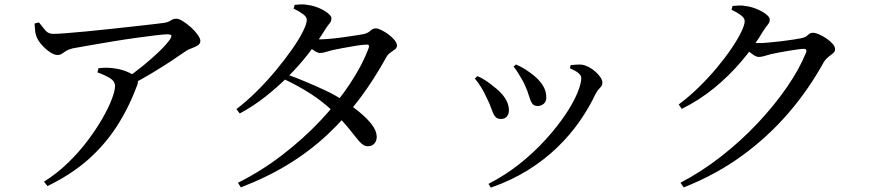

<svg xmlns="http://www.w3.org/2000/svg" viewBox="-20 -802 3970 873"><path d="M550 -443Q591 -471 631.5 -504Q672 -537 704.5 -568.5Q737 -600 753 -623Q762 -638 758.5 -642Q755 -646 740 -646Q726 -646 688.5 -641.5Q651 -637 600 -630Q549 -623 494.5 -614Q440 -605 391.5 -596.5Q343 -588 310 -582Q291 -577 280.5 -570.5Q270 -564 262 -558Q254 -552 241 -552Q227 -552 208 -564.5Q189 -577 172.5 -595Q156 -613 149 -629Q142 -643 140 -660Q138 -677 137 -695L157 -700Q174 -678 187 -663Q200 -648 222 -648Q240 -648 279.5 -651Q319 -654 371 -659Q423 -664 478.5 -670Q534 -676 584.5 -681.5Q635 -687 673 -691.5Q711 -696 726 -698Q745 -701 756.5 -709Q768 -717 782 -717Q793 -717 811 -706Q829 -695 847.5 -678.5Q866 -662 878.5 -644.5Q891 -627 891 -616Q891 -603 879 -595.5Q867 -588 851 -582.5Q835 -577 824 -569Q800 -552 759 -525Q718 -498 669 -468.5Q620 -439 569 -413ZM180 24Q239 -13 289 -61.5Q339 -110 378.5 -162.5Q418 -215 446 -264Q474 -313 488.5 -351.5Q503 -390 503 -410Q503 -433 479.5 -447Q456 -461 423 -473L428 -492Q448 -494 463 -494Q478 -494 493 -492Q528 -488 555 -477Q582 -466 593 -455Q603 -447 606 -438.5Q609 -430 604 -415Q566 -313 512 -229Q458 -145 381.5 -77Q305 -9 196 44Z M1062 29Q1168 -24 1263 -97Q1358 -170 1436 -252.5Q1514 -335 1570.5 -420Q1627 -505 1656 -583Q1663 -601 1645 -599Q1629 -599 1599 -594Q1569 -589 1538.5 -583.5Q1508 -578 1491 -574Q1475 -570 1461 -565.5Q1447 -561 1435 -561Q1424 -561 1406.5 -573Q1389 -585 1371 -600L1387 -627Q1402 -625 1413 -624Q1424 -623 1434 -623Q1450 -623 1479.5 -625.5Q1509 -628 1540.5 -632.5Q1572 -637 1598 -641Q1624 -645 1634 -647Q1654 -652 1664.5 -662.5Q1675 -673 1689 -673Q1698 -673 1714.5 -665Q1731 -657 1747 -645Q1763 -633 1774 -619.5Q1785 -606 1785 -595Q1785 -584 1775 -577Q1765 -570 1753.5 -561.5Q1742 -553 1736 -541Q1681 -441 1615.5 -353.5Q1550 -266 1470 -191Q1390 -116 1292.5 -56Q1195 4 1075 50ZM1653 -137Q1639 -137 1627 -146.5Q1615 -156 1600 -175.5Q1585 -195 1561.5 -223.5Q1538 -252 1500 -290Q1451 -338 1393.5 -375Q1336 -412 1270 -443L1283 -464Q1326 -449 1371 -430Q1416 -411 1460 -390.5Q1504 -370 1538 -347Q1578 -322 1613 -293.5Q1648 -265 1670 -236.5Q1692 -208 1693 -181Q1693 -161 1682 -149Q1671 -137 1653 -137ZM1055 -306Q1101 -341 1147 -386.5Q1193 -432 1234 -481.5Q1275 -531 1307 -576.5Q1339 -622 1357 -658Q1375 -694 1375 -712Q1375 -725 1357.5 -738Q1340 -751 1315 -763L1320 -780Q1333 -781 1348.5 -782Q1364 -783 1382 -779Q1406 -776 1430.5 -765.5Q1455 -755 1471 -742Q1487 -729 1487 -719Q1487 -705 1478.5 -695.5Q1470 -686 1458 -667Q1425 -613 1383 -559Q1341 -505 1291 -455Q1241 -405 1185.5 -361.5Q1130 -318 1070 -286Z M2201 34Q2279 -6 2344.5 -58.5Q2410 -111 2461.5 -168Q2513 -225 2549.5 -279Q2586 -333 2604.5 -377.5Q2623 -422 2623 -446Q2623 -459 2610.5 -469.5Q2598 -480 2571 -492L2575 -506Q2585 -507 2599 -508Q2613 -509 2625 -508Q2640 -506 2656.5 -497.5Q2673 -489 2687.5 -476Q2702 -463 2710.5 -450Q2719 -437 2719 -426Q2719 -413 2708 -402.5Q2697 -392 2688 -375Q2659 -313 2615.5 -250.5Q2572 -188 2513 -131Q2454 -74 2379 -27.5Q2304 19 2212 51ZM2257 -261Q2239 -261 2230 -274Q2221 -287 2214 -308.5Q2207 -330 2193 -357Q2181 -384 2167.5 -405.5Q2154 -427 2139 -445L2151 -456Q2172 -447 2191 -434Q2210 -421 2223 -410Q2258 -384 2276 -356.5Q2294 -329 2294 -301Q2294 -283 2284.5 -272Q2275 -261 2257 -261ZM2425 -320Q2407 -320 2399 -332.5Q2391 -345 2385 -366.5Q2379 -388 2367 -414Q2361 -428 2352 -443Q2343 -458 2334 -473Q2325 -488 2315 -499L2326 -509Q2349 -499 2367 -487.5Q2385 -476 2403 -462Q2430 -441 2447 -415.5Q2464 -390 2464 -359Q2464 -340 2452 -330Q2440 -320 2425 -320Z M3074 29Q3171 -22 3260.5 -92Q3350 -162 3425.5 -242.5Q3501 -323 3558 -405.5Q3615 -488 3645 -563Q3651 -580 3635 -580Q3627 -580 3608 -577.5Q3589 -575 3565.5 -571Q3542 -567 3520.5 -563Q3499 -559 3486 -556Q3470 -552 3456 -547.5Q3442 -543 3430 -543Q3419 -543 3402 -555Q3385 -567 3366 -583L3382 -611Q3398 -609 3409 -607.5Q3420 -606 3430 -606Q3446 -606 3474 -608.5Q3502 -611 3532.5 -614.5Q3563 -618 3587.5 -622Q3612 -626 3622 -628Q3643 -632 3653 -642.5Q3663 -653 3677 -653Q3687 -653 3703.5 -646Q3720 -639 3737 -627.5Q3754 -616 3765.5 -603Q3777 -590 3777 -578Q3777 -567 3767.5 -559.5Q3758 -552 3747 -543.5Q3736 -535 3727 -522Q3658 -396 3565 -288Q3472 -180 3354 -94Q3236 -8 3089 50ZM3066 -327Q3113 -362 3157.5 -405.5Q3202 -449 3239.5 -494Q3277 -539 3305.5 -581Q3334 -623 3350 -656Q3366 -689 3366 -706Q3366 -720 3348.5 -733Q3331 -746 3306 -758L3311 -775Q3324 -776 3339.5 -777Q3355 -778 3374 -774Q3397 -771 3422 -760.5Q3447 -750 3463.5 -737Q3480 -724 3480 -714Q3480 -700 3471.5 -690.5Q3463 -681 3451 -662Q3408 -590 3351.5 -523.5Q3295 -457 3227 -401.5Q3159 -346 3080 -307Z"/></svg>

Font: Noto Serif SC ExtraLight Medium
Style: Regular
Weight: 500
Version: Version 2.002-H1;hotconv 1.1.0;makeotfexe 2.6.0